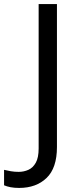

<svg xmlns="http://www.w3.org/2000/svg" viewBox="-98 -734 391 944"><path d="M-4 190Q-28 190 -46 186.5Q-64 183 -78 177V101Q-62 105 -44 108Q-26 111 -6 111Q19 111 41.5 101Q64 91 78 66Q92 41 92 -4V-714H182V-11Q182 92 131 141Q80 190 -4 190Z"/></svg>

Font: Noto Sans Linear A
Style: Regular
Weight: 400
Designer: Monotype Design Team
Foundry: Monotype Imaging Inc.
Version: Version 2.002; ttfautohint (v1.8.4.7-5d5b)